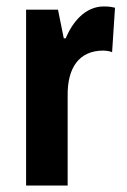

<svg xmlns="http://www.w3.org/2000/svg" viewBox="-20 -576 394 596"><path d="M302 -556C245 -556 205 -508 184 -457H178L160 -546H61V0H190V-279C189 -364 224 -419 301 -419C304 -419 320 -418 328 -414L337 -552C321 -556 310 -556 302 -556Z"/></svg>

Font: Noto Sans Kannada ExtraCondensed
Style: Bold
Weight: 700
Width: 2
Designer: Jelle Bosma - Monotype Design Team
Foundry: Monotype Imaging Inc.
Version: Version 2.005